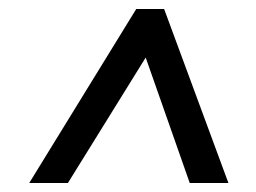

<svg xmlns="http://www.w3.org/2000/svg" viewBox="-20 -669 570 427"><path d="M45 -262 283 -649H345L488 -262H402L304 -541L131 -262Z"/></svg>

Font: Faustina Light SemiBold
Style: Italic
Weight: 600
Italic angle: -8°
Version: Version 1.200